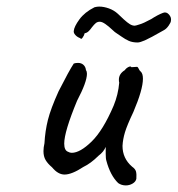

<svg xmlns="http://www.w3.org/2000/svg" viewBox="-20 -558 539 583"><path d="M303 -70Q301 -76 301 -91Q301 -106 301 -112Q295 -97 279 -85Q256 -62 233 -51Q198 -28 176 -28Q156 -28 138 -50Q125 -61 118.5 -72Q112 -83 112 -99Q112 -110 115 -123Q117 -160 125.5 -194Q134 -228 158 -281Q190 -344 204 -365Q209 -367 217 -367Q227 -367 233.5 -361Q240 -355 241 -345Q244 -341 244 -334Q244 -309 214 -252Q175 -158 175 -122Q175 -101 187 -97Q192 -94 198 -94Q223 -94 258 -128Q293 -162 325 -237Q339 -271 342 -307Q341 -310 341 -316Q341 -334 359 -345Q363 -351 370 -354.5Q377 -358 379 -354L395 -355Q398 -356 401 -349.5Q404 -343 407 -341Q414 -335 414 -319Q414 -286 385 -218Q366 -178 359.5 -156.5Q353 -135 352 -115Q352 -77 381 -52Q391 -45 393 -37Q395 -29 394 -15Q392 -6 382.5 -0.5Q373 5 362 5Q349 5 339 -2Q315 -25 303 -70ZM334 -457Q330 -459 320 -468.5Q310 -478 300 -485Q290 -492 283 -492Q276 -492 271 -488Q266 -484 259 -475Q255 -469 249.5 -463.5Q244 -458 237 -457Q236 -451 231 -444Q226 -437 224 -442Q215 -445 209 -451.5Q203 -458 204 -464Q205 -477 221 -499Q237 -521 267 -536Q275 -538 281 -538Q295 -538 310.5 -532.5Q326 -527 338 -516Q344 -510 355.5 -499.5Q367 -489 374.5 -484.5Q382 -480 389 -480Q392 -480 404 -484Q415 -487 439 -500Q459 -513 475 -519Q485 -523 493 -514Q501 -505 499 -495Q499 -490 492 -480Q485 -470 477 -466Q435 -442 420 -435.5Q405 -429 398 -429Q382 -429 371 -434Q360 -439 349.5 -446.5Q339 -454 334 -457Z"/></svg>

Font: Caveat
Style: Regular
Weight: 400
Designer: Pablo Impallari
Foundry: Pablo Impallari
Version: Version 1.500; ttfautohint (v1.6)